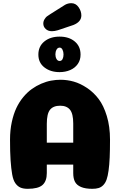

<svg xmlns="http://www.w3.org/2000/svg" viewBox="-20 -1186 752 1206"><path d="M358 -522Q315 -522 294.5 -497Q274 -472 274 -408V-290H440V-410Q440 -472 419.5 -497Q399 -522 358 -522ZM440 -152H274V-99Q274 -48 247 -24Q220 0 154 0Q126 0 108 -8Q90 -16 76.5 -35Q63 -54 56.5 -90.5Q50 -127 46.5 -178.5Q43 -230 43 -309Q43 -368 54 -419Q65 -470 83 -508Q101 -546 126.5 -576.5Q152 -607 180 -627Q208 -647 239.5 -660.5Q271 -674 301 -679.5Q331 -685 360 -685Q402 -685 443 -673.5Q484 -662 526 -634Q568 -606 599.5 -564.5Q631 -523 651 -457Q671 -391 671 -309Q671 -243 669 -197Q667 -151 662 -115Q657 -79 649.5 -58Q642 -37 629 -23.5Q616 -10 599.5 -5Q583 0 560 0Q516 0 489 -11.5Q462 -23 451 -44Q440 -65 440 -99ZM355 -887Q342 -887 335 -874Q328 -861 328 -844.5Q328 -828 335 -815.5Q342 -803 354.5 -803Q367 -803 373 -815Q379 -827 379 -844Q379 -861 372.5 -874Q366 -887 355 -887ZM354 -733Q297 -733 259 -762.5Q221 -792 221 -843Q221 -895 258.5 -925.5Q296 -956 354.5 -956Q413 -956 449.5 -925.5Q486 -895 486 -843Q486 -809 468.5 -784Q451 -759 421 -746Q391 -733 354 -733ZM389 -1156Q407 -1166 428 -1166Q456 -1166 473.5 -1141Q491 -1116 491 -1089Q491 -1049 441 -1029L343 -996Q323 -990 306 -990Q282 -990 267 -1004Q252 -1018 252 -1038Q252 -1053 260 -1065.5Q268 -1078 274 -1082.5Q280 -1087 297 -1098Z"/></svg>

Font: Coiny 2.0
Style: Regular
Weight: 400
Version: Version 1.001 July 11, 2018